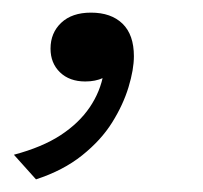

<svg xmlns="http://www.w3.org/2000/svg" viewBox="-20 -125 321 304"><path d="M37 159 2 120Q47 108 76 89Q105 70 122 45Q139 20 144 -9Q147 -16 150 -18Q153 -20 156.5 -19.5Q160 -19 161 -18Q155 -7 143 -1.5Q131 4 115 4Q90 4 75 -10.5Q60 -25 60 -48Q60 -73 77 -89Q94 -105 124 -105Q156 -105 174 -87.5Q192 -70 192 -36Q192 -15 183.5 13Q175 41 157.5 69Q140 97 110 121Q80 145 37 159Z"/></svg>

Font: Roboto Serif 20pt ExtraLight
Style: Italic
Weight: 250
Italic angle: -10°
Version: Version 1.007